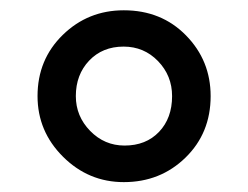

<svg xmlns="http://www.w3.org/2000/svg" viewBox="-20 -820 487 377"><path d="M223.1 -462.4Q153.8 -462.4 103.8 -512.2Q53.7 -562 53.7 -631.3Q53.7 -703.1 103.3 -751.5Q152.8 -799.8 223.1 -799.8Q296.9 -799.8 345.2 -750.5Q393.6 -701.2 393.6 -631.3Q393.6 -558.6 344.2 -510.5Q294.9 -462.4 223.1 -462.4ZM224.6 -534.2Q266.6 -534.2 292.2 -561Q317.9 -587.9 317.9 -631.3Q317.9 -671.4 290.3 -700Q262.7 -728.5 222.7 -728.5Q181.2 -728.5 155 -700.9Q128.9 -673.3 128.9 -631.3Q128.9 -591.8 157 -563Q185.1 -534.2 224.6 -534.2Z"/></svg>

Font: HaufeMerriweather
Style: Regular
Weight: 400
Designer: Eben Sorkin ( eben@eyebytes.com )
Foundry: Eben Sorkin
Version: Version 1.56